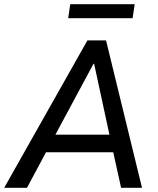

<svg xmlns="http://www.w3.org/2000/svg" viewBox="-44 -898 755 918"><path d="M-24 0 374 -705H463L635 0H535L491 -199L527 -170H143L191 -198L85 0ZM403 -593 209 -232 191 -254H506L484 -232L406 -593ZM282 -811 292 -878H600L590 -811Z"/></svg>

Font: Nunito Sans 10pt SemiCondensed SemiBold
Style: Italic
Weight: 600
Width: 4
Italic angle: -9°
Designer: Vernon Adams
Foundry: Vernon Adams
Version: Version 3.101;gftools[0.9.27]